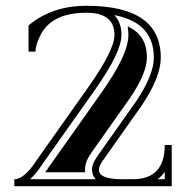

<svg xmlns="http://www.w3.org/2000/svg" viewBox="-20 -640 640 660"><path d="M546.4 -49.3Q536.1 -34.4 521.7 -23.9H546.4ZM309.3 -23.9Q306.2 -27.1 303.7 -30.8Q301.3 -34.4 300 -37.5Q298.8 -40.5 298 -43.9Q297.1 -47.4 296.9 -49.3Q296.6 -51 296.4 -53.5Q296.1 -55.9 296.1 -56.2Q296.1 -67.4 301 -79.3Q304 -86.4 313 -100.6L447.8 -291.5Q508.8 -382.6 508.8 -441.9Q508.8 -470 501.5 -492.8Q494.1 -515.6 478.4 -534.8Q462.6 -554 436.2 -567.4Q409.7 -580.8 373 -588.1Q397.5 -562.5 397.5 -520Q397.5 -490.2 374.9 -443.1Q352.3 -396 302.7 -325.9L127.2 -77.9Q104.5 -42.7 83.3 -23.9ZM277.3 -620.1Q532.7 -620.1 532.7 -441.9Q532.7 -375.2 467.5 -277.8L332.5 -86.7Q320.1 -69.1 320.1 -56.2Q320.1 -23.9 400.4 -23.9H436.5Q546.4 -23.9 546.4 -141.6H570.3V0H29.3V-23.9Q64 -23.9 107.4 -91.3L283.2 -339.8Q373.5 -467.5 373.5 -520Q373.5 -596.2 277.3 -596.2Q159.7 -596.2 120.4 -521.7Q102.1 -487.1 102.1 -462.6H78.1V-552.5Q158.2 -620.1 277.3 -620.1ZM272.9 -47.9H135.7Q141.4 -55.7 147 -64.5L322.3 -312.3Q373 -383.8 396.5 -432.6Q421.4 -484.6 421.4 -520Q421.4 -535.4 418.7 -549.3L425.3 -546.1Q447.3 -534.7 460 -519.5Q472.9 -504.2 478.8 -485.6Q484.9 -466.3 484.9 -441.9Q484.9 -389.6 428.2 -304.9L293.2 -113.8Q282.5 -97.4 278.8 -88.4Q272.2 -72 272.2 -56.2Q272.2 -54.4 272.5 -53V-52.2V-51.5Q272.7 -50 272.9 -47.9Z"/></svg>

Font: itsadzokeS01
Style: Regular
Weight: 600
Width: 6
Version: Version 0.46